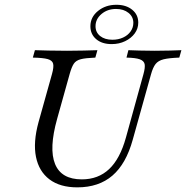

<svg xmlns="http://www.w3.org/2000/svg" viewBox="-20 -784 790 815"><path d="M308.1 11.3Q234.7 11.3 189.9 -22.6Q145.2 -56.5 132.7 -118.1Q120.2 -179.8 143.5 -265.3L200.8 -470.2Q208.9 -499.2 205.6 -513.3Q202.4 -527.4 182.7 -533.1Q162.9 -538.7 119.4 -539.5L128.2 -571Q150.8 -570.2 185.9 -569.4Q221 -568.5 264.5 -568.5Q302.4 -568.5 335.5 -569.4Q368.5 -570.2 393.5 -571L384.7 -539.5Q343.5 -537.9 323 -532.7Q302.4 -527.4 293.1 -513.3Q283.9 -499.2 275.8 -470.2L222.6 -279.8Q187.1 -153.2 213.7 -87.9Q240.3 -22.6 327.4 -22.6Q396.8 -22.6 443.1 -66.1Q489.5 -109.7 514.5 -200L588.7 -468.5Q596.8 -497.6 594 -511.7Q591.1 -525.8 573.4 -532.3Q555.6 -538.7 516.9 -539.5L525 -571Q544.4 -570.2 573.4 -569.4Q602.4 -568.5 637.1 -568.5Q672.6 -568.5 701.6 -569.4Q730.6 -570.2 750 -571L741.1 -539.5Q697.6 -537.9 674.6 -532.3Q651.6 -526.6 640.3 -512.1Q629 -497.6 621 -468.5L543.5 -191.1Q515.3 -88.7 457.3 -38.7Q399.2 11.3 308.1 11.3ZM454 -596.8Q412.9 -596.8 388.3 -617.7Q363.7 -638.7 363.7 -672.6Q363.7 -711.3 396 -737.5Q428.2 -763.7 474.2 -763.7Q515.3 -763.7 541.1 -742.7Q566.9 -721.8 566.9 -687.9Q566.9 -662.9 552 -642.3Q537.1 -621.8 511.3 -609.3Q485.5 -596.8 454 -596.8ZM457.3 -615.3Q482.3 -615.3 502.4 -624.6Q522.6 -633.9 534.3 -650.4Q546 -666.9 546 -687.1Q546 -712.9 525.4 -729.4Q504.8 -746 472.6 -746Q436.3 -746 410.9 -724.6Q385.5 -703.2 385.5 -672.6Q385.5 -646.8 405.2 -631Q425 -615.3 457.3 -615.3Z"/></svg>

Font: Playfair 12pt Light
Style: Italic
Weight: 300
Italic angle: -15.6°
Designer: Claus Eggers Sørensen
Foundry: Claus Eggers Sørensen
Version: Version 2.000;gftools[0.9.28]